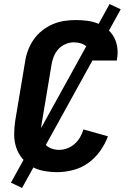

<svg xmlns="http://www.w3.org/2000/svg" viewBox="-20 -842 640 948"><path d="M263 8Q229 8 196.5 2Q164 -4 137 -19.5Q110 -35 90 -59.5Q70 -84 60 -114Q50 -144 50 -177.5Q50 -211 55 -245L104 -538Q108 -566 118.5 -594Q129 -622 146.5 -647Q164 -672 188 -691Q212 -710 239.5 -722Q267 -734 296 -738.5Q325 -743 353 -743Q382 -743 410 -739.5Q438 -736 462.5 -726Q487 -716 508.5 -699Q530 -682 542.5 -659Q555 -636 559 -608Q563 -580 558 -552L557 -543H425V-547Q428 -565 424 -582.5Q420 -600 408 -611.5Q396 -623 379 -628Q362 -633 344 -633Q324 -633 303 -624Q282 -615 267.5 -598.5Q253 -582 245 -561.5Q237 -541 234 -520L185 -227Q181 -204 183 -180.5Q185 -157 196.5 -138.5Q208 -120 228.5 -111Q249 -102 272 -102Q292 -102 312 -109.5Q332 -117 348.5 -131.5Q365 -146 375.5 -164.5Q386 -183 392 -203L513 -169Q499 -131 474.5 -96.5Q450 -62 416 -37.5Q382 -13 341.5 -2.5Q301 8 263 8ZM89 86 34 60 521 -822 576 -796Z"/></svg>

Font: Iosevka Aile Extrabold
Style: Italic
Weight: 800
Italic angle: -9°
Designer: Belleve Invis
Foundry: Belleve Invis
Version: Version 31.1.0; ttfautohint (v1.8.4)